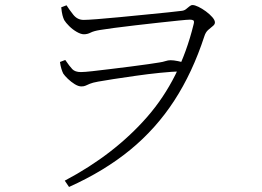

<svg xmlns="http://www.w3.org/2000/svg" viewBox="-20 -705 1040 762"><path d="M239 -467Q256 -442 267 -430.5Q278 -419 301 -419Q315 -419 346.5 -422.5Q378 -426 418.5 -431Q459 -436 499 -441Q539 -446 569.5 -450.5Q600 -455 612 -457Q626 -459 636.5 -462.5Q647 -466 657 -466Q669 -466 686 -462.5Q703 -459 719 -454L703 -422Q664 -421 615 -416Q566 -411 517.5 -404Q469 -397 429.5 -391Q390 -385 369 -381Q347 -377 336.5 -372.5Q326 -368 319.5 -365Q313 -362 303 -362Q291 -362 276.5 -371Q262 -380 249.5 -392Q237 -404 231 -413Q227 -421 223.5 -432.5Q220 -444 218 -459ZM312 -626Q326 -626 365.5 -629Q405 -632 456 -637Q507 -642 558 -647Q609 -652 648 -656Q687 -660 701 -662Q711 -663 718 -668.5Q725 -674 731.5 -679.5Q738 -685 744 -685Q753 -685 767.5 -678Q782 -671 797 -660Q812 -649 822.5 -637Q833 -625 833 -616Q833 -608 824.5 -601.5Q816 -595 806 -586Q796 -577 791 -561Q744 -417 671.5 -305.5Q599 -194 496.5 -110Q394 -26 254 37L237 12Q434 -92 564.5 -241.5Q695 -391 748 -607Q752 -621 747.5 -624Q743 -627 734 -627Q724 -627 690 -623.5Q656 -620 610 -615Q564 -610 517 -604.5Q470 -599 432 -594Q394 -589 377 -586Q352 -582 339.5 -575.5Q327 -569 313 -569Q301 -569 284.5 -578.5Q268 -588 254.5 -601.5Q241 -615 235 -625Q231 -633 228 -644.5Q225 -656 223 -676L244 -684Q254 -668 270.5 -647Q287 -626 312 -626Z"/></svg>

Font: Noto Serif HK
Style: Regular
Weight: 200
Designer: Ryoko NISHIZUKA 西塚涼子 (kana & ideographs); Frank Grießhammer (Latin, Greek & Cyrillic); Wenlong ZHANG 张文龙 (bopomofo); San
Foundry: Adobe
Version: Version 2.001;hotconv 1.1.0;makeotfexe 2.6.0